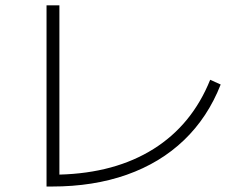

<svg xmlns="http://www.w3.org/2000/svg" viewBox="-20 -720 904 715"><path d="M153.3 -700.2H201.2V-69.8Q408.2 -75.2 551.8 -165.3Q695.3 -255.4 762.7 -422.9L801.8 -405.3Q753.9 -283.2 665.3 -198.2Q576.7 -113.3 452.1 -69.3Q327.6 -25.4 173.8 -25.4H153.3Z"/></svg>

Font: Pretendard GOV ExtraLight
Style: Regular
Weight: 200
Designer: Base glyphs from Inter by Rasmus Andersson; Hangeul glyphs from Noto Sans CJK(Source Han Sans) by Jang Soo-young and Kan
Foundry: Kil Hyung-jin
Version: Version 1.309